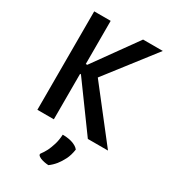

<svg xmlns="http://www.w3.org/2000/svg" viewBox="-218 -768 989 1120"><g transform="rotate(30 276.5 -207.5)"><path d="M77.1 -663.1H188V-372.6H197.8L406.2 -663.1H539.1L288.1 -339.4L552.7 0H417L193.8 -306.2H188V0H77.1ZM277.8 51.8Q278.3 51.8 284.4 51.8Q290.5 51.8 300 52.5Q309.6 53.2 321.5 55.4Q333.5 57.6 345.5 61.8Q357.4 65.9 368.4 72.5Q379.4 79.1 387.2 88.9Q381.3 129.9 366.2 159.2Q351.1 188.5 335 208.5Q315.9 231.9 293.9 247.6Q277.8 246.6 263.7 243.7Q251.5 241.2 238.8 236.1Q226.1 231 219.2 221.2L219.7 213.4Q234.4 194.3 247.1 169.9Q257.3 148.9 266.6 119.1Q275.9 89.4 277.8 51.8Z"/></g></svg>

Font: Basic
Style: Regular
Weight: 400
Designer: Magnus Gaarde
Foundry: Magnus Gaarde
Version: Version 1.003; ttfautohint (v1.1) -l 6 -r 16 -G 0 -x 16 -D l